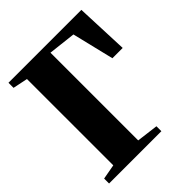

<svg xmlns="http://www.w3.org/2000/svg" viewBox="-204 -872 1002 1002"><g transform="rotate(-45 297.0 -371.5)"><path d="M22 0V-36.5L104.5 -51.5V-688.5L22.5 -705.5V-743H560.5L572.5 -450H496.5L440.5 -681.5L288.5 -699V-51.5L408 -36.5V0Z"/></g></svg>

Font: Merriweather 96pt Black
Style: Regular
Weight: 900
Version: Version 2.100